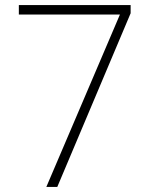

<svg xmlns="http://www.w3.org/2000/svg" viewBox="-20 -734 591 754"><path d="M451 -677 162 0H205L493 -682V-714H54V-677Z"/></svg>

Font: Noto Sans Gurmukhi UI ExtraLight
Style: Regular
Weight: 200
Designer: Jelle Bosma - Monotype Design Team
Foundry: Monotype Imaging Inc.
Version: Version 2.004